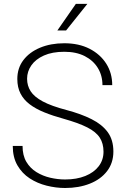

<svg xmlns="http://www.w3.org/2000/svg" viewBox="-20 -939 632 969"><path d="M308.6 9.8Q262.2 9.8 215.3 -2Q168.5 -13.7 129.9 -38.8Q91.3 -64 67.9 -104.5Q44.4 -145 44.4 -202.6H93.8Q93.8 -154.8 113 -122.3Q132.3 -89.8 164.1 -70.3Q195.8 -50.8 233.6 -42Q271.5 -33.2 308.6 -33.2Q366.7 -33.2 410.4 -50.8Q454.1 -68.4 478.3 -100.1Q502.4 -131.8 502.4 -173.3Q502.4 -214.8 483.6 -244.1Q464.8 -273.4 420.7 -295.9Q376.5 -318.4 300.3 -339.8Q246.6 -354.5 203.4 -372.1Q160.2 -389.6 129.9 -412.6Q99.6 -435.5 83.5 -466.8Q67.4 -498 67.4 -540.5Q67.4 -595.2 97.9 -635.5Q128.4 -675.8 182.1 -698.2Q235.8 -720.7 304.7 -720.7Q377.9 -720.7 432.1 -692.9Q486.3 -665 516.4 -617.4Q546.4 -569.8 546.4 -509.3H497.1Q497.1 -557.6 473.9 -595.7Q450.7 -633.8 407.7 -655.8Q364.7 -677.7 304.7 -677.7Q243.7 -677.7 201.7 -658.9Q159.7 -640.1 138.2 -609.1Q116.7 -578.1 116.7 -541.5Q116.7 -506.3 134.8 -478.3Q152.8 -450.2 196 -427Q239.3 -403.8 315.4 -383.8Q389.2 -364.3 442.1 -337.6Q495.1 -311 523.7 -272Q552.2 -232.9 552.2 -174.3Q552.2 -116.7 520.3 -75.2Q488.3 -33.7 433.1 -12Q377.9 9.8 308.6 9.8ZM362.8 -919.4H420.9L313.5 -785.2H269.5Z"/></svg>

Font: Heebo ExtraLight
Style: Regular
Weight: 250
Designer: Oded Ezer
Foundry: Ezer Type House
Version: Version 3.100